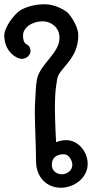

<svg xmlns="http://www.w3.org/2000/svg" viewBox="-43 -880 449 900"><path d="M276 -819C267 -828 221 -860 166 -860C108 -860 69 -841 56 -834C23 -815 -23 -751 -23 -714C-23 -637 36 -604 58 -604C85 -604 100 -625 100 -640C100 -654 96 -661 87 -669C78 -675 65 -678 65 -714C65 -749 104 -780 159 -780C193 -780 236 -754 236 -703C236 -629 144 -581 130 -507C124 -472 125 -450 121 -391C118 -334 126 -193 126 -125C126 -50 175 0 242 0C305 0 368 -46 368 -112C368 -168 324 -223 268 -223C237 -223 220 -213 220 -213C216 -280 213 -377 215 -410C216 -450 218 -465 225 -509C232 -561 324 -599 324 -715C324 -758 285 -810 276 -819ZM247 -63C231 -63 200 -72 200 -109C200 -139 221 -157 256 -157C281 -157 296 -126 296 -107C296 -80 270 -63 247 -63Z"/></svg>

Font: Itim
Style: Regular
Weight: 400
Designer: CadsonDemak Team
Foundry: Pablo Impallari
Version: Version 1.002;PS 001.002;hotconv 1.0.88;makeotf.lib2.5.64775